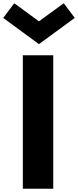

<svg xmlns="http://www.w3.org/2000/svg" viewBox="-109 -1167 482 1187"><path d="M-88.9 -1056.2 -21 -1147 131.8 -1035.2 285.2 -1147 353 -1056.2 131.8 -894ZM32.2 0V-825.2H220.2V0Z"/></svg>

Font: Hussar Preview
Style: Bold
Weight: 700
Foundry: Cannot Into Space Fonts, PlusOne Fonts
Version: Version 2.29RC2 "Millennial"